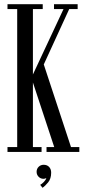

<svg xmlns="http://www.w3.org/2000/svg" viewBox="-20 -720 413 910"><path d="M15.5 0V-23H61.5V-677H15.5V-700H182.5V-677H136V-367L281 -677H236V-700H348V-677H308L187.5 -414.5L316.5 -23H356V0H200.5V-23H237L136 -329V-23H177V0ZM181.5 170 170.5 156Q178.5 152 188 142.2Q197.5 132.5 199.5 123.5Q194.5 127.5 186.5 127.5Q172.5 127.5 163 117.8Q153.5 108 153.5 94.5Q153.5 80 163.2 70.5Q173 61 187 61Q203 61 212.8 71.2Q222.5 81.5 222.5 98.5Q222.5 127 208 144.5Q193.5 162 181.5 170Z"/></svg>

Font: Imbue 50pt
Style: Regular
Weight: 400
Designer: Tyler Finck
Foundry: Etcetera Type Company
Version: Version 1.102; ttfautohint (v1.8.3)